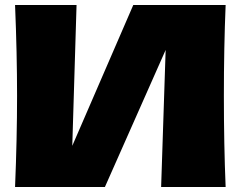

<svg xmlns="http://www.w3.org/2000/svg" viewBox="-20 -745 959 765"><path d="M285 -725 268 -164 511 -725H879Q872 -556 872 -363Q872 -169 879 0H622L640 -546L398 0H40Q48 -194 48 -363Q48 -531 40 -725Z"/></svg>

Font: Mantou Sans
Style: Regular
Weight: 400
Designer: Mant0u / artakana
Foundry: Mant0u / artakana
Version: Version 1.001;October 22, 2023;FontCreator 14.0.0.2901 64-bi